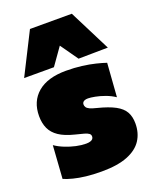

<svg xmlns="http://www.w3.org/2000/svg" viewBox="-146 -858 771 957"><g transform="rotate(-20 239.0 -379.0)"><path d="M226 16Q180.5 16 143.8 11.8Q107 7.5 78.5 0.2Q50 -7 29 -16L41 -191Q62.5 -176 90.5 -164.8Q118.5 -153.5 147.2 -147.2Q176 -141 200 -141Q213 -141 222 -143.8Q231 -146.5 235.5 -151.8Q240 -157 240 -165Q240 -174.5 232.8 -180.2Q225.5 -186 208.5 -191Q191.5 -196 162 -203Q111.5 -215.5 81.8 -235.5Q52 -255.5 39 -284Q26 -312.5 26 -350Q26 -428 78.5 -472.5Q131 -517 229 -517Q273.5 -517 312.5 -512Q351.5 -507 383 -499.2Q414.5 -491.5 436 -484L423 -306Q400 -321.5 373 -331.2Q346 -341 322.2 -345.5Q298.5 -350 285 -350Q275 -350 268 -347.5Q261 -345 257.5 -340.2Q254 -335.5 254 -329Q254 -320.5 258.5 -313.8Q263 -307 275 -301.2Q287 -295.5 310 -290Q369.5 -275 403.2 -256.8Q437 -238.5 451 -213.2Q465 -188 465 -152Q465 -101.5 440.5 -63.8Q416 -26 363.2 -5Q310.5 16 226 16ZM309 -552Q287 -583 264.8 -614.8Q242.5 -646.5 219.5 -678.5H267Q244.5 -646.5 222.5 -615.5Q200.5 -584.5 179 -554H21Q48.5 -608 76 -663Q103.5 -718 132 -774H354Q382.5 -718 410 -663Q437.5 -608 465 -554Z"/></g></svg>

Font: Commissioner Thin Black
Style: Regular
Weight: 900
Version: Version 1.000